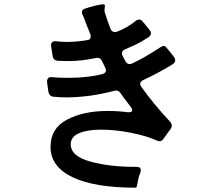

<svg xmlns="http://www.w3.org/2000/svg" viewBox="-20 -827 1040 893"><path d="M795 -547Q795 -536 783 -528Q716 -487 647 -455Q632 -448 632 -437Q632 -430 638 -422Q697 -340 770 -262Q779 -253 779 -243Q779 -236 774 -228Q753 -198 740 -181Q732 -170 722 -170Q718 -170 708 -174Q659 -196 586.5 -210Q514 -224 449 -224Q387 -224 348 -207.5Q309 -191 309 -156Q309 -100 402 -75Q495 -50 616 -51Q635 -51 635 -36Q635 -30 632 -22Q624 -4 619 27Q618 35 616 40.5Q614 46 611 46Q419 46 317 -3Q215 -52 215 -144Q215 -230 291.5 -270.5Q368 -311 482 -311Q529 -311 574 -305H580Q595 -305 595 -315Q595 -322 588 -330Q557 -370 541 -393Q532 -406 520 -406Q517 -406 509 -404Q399 -375 291 -374Q260 -374 230 -377Q210 -378 205 -400L199 -444Q198 -457 204 -463.5Q210 -470 223 -468Q257 -465 290 -465Q322 -465 338 -466Q402 -469 455 -482Q473 -487 473 -500Q473 -503 469 -513Q457 -537 455 -542Q446 -562 425 -557Q357 -543 302 -543Q267 -543 250 -544Q228 -546 225 -566L218 -611Q216 -624 222.5 -630.5Q229 -637 242 -635Q266 -632 291 -632Q335 -632 383 -640Q402 -641 402 -658Q402 -665 400 -669Q383 -709 370 -745L365 -756Q361 -763 361 -770Q361 -783 376 -787Q396 -794 420 -800Q444 -806 458 -807Q468 -807 468 -801Q468 -795 467 -790Q466 -785 466 -780Q466 -772 468 -767Q478 -735 494 -693Q500 -678 514 -678Q521 -678 525 -680Q574 -699 610 -729Q618 -736 627 -736Q637 -736 644 -726Q655 -714 662.5 -704Q670 -694 676 -687Q682 -680 682 -672Q682 -662 671 -654Q657 -645 640 -635Q615 -620 563 -598Q547 -592 547 -579Q547 -573 551 -566L563 -543Q571 -529 582 -529Q588 -529 595 -532Q653 -559 724 -606Q734 -613 742 -613Q749 -613 753 -607Q775 -581 790 -561Q795 -553 795 -547Z"/></svg>

Font: Shippori Gochic B2 Bold
Style: Regular
Weight: 700
Designer: FONTDASU
Foundry: FONTDASU / Google Inc. / but / Adobe
Version: Version 1.130